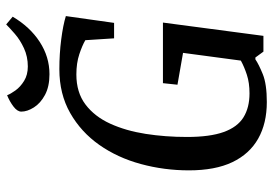

<svg xmlns="http://www.w3.org/2000/svg" viewBox="-151 -721 883 621"><g transform="rotate(-90 290.5 -410.5)"><path d="M271 11Q202 11 152.5 -17Q103 -45 76.5 -100.5Q50 -156 50 -241Q50 -321 70.5 -396.5Q91 -472 132.5 -531Q174 -590 235.5 -625Q297 -660 377 -660Q427 -660 473.5 -654Q520 -648 549 -639L527 -483H477L471 -576Q454 -586 425.5 -595.5Q397 -605 360 -605Q302 -605 263 -575.5Q224 -546 201 -495.5Q178 -445 168 -381Q158 -317 158 -247Q158 -173 174 -128.5Q190 -84 221.5 -64.5Q253 -45 299 -45Q333 -45 359 -53.5Q385 -62 405 -73L430 -260L327 -278L332 -325H528L485 0H434L415 -26H409Q393 -15 361 -2Q329 11 271 11ZM361 -692Q321 -692 294 -706.5Q267 -721 253.5 -742.5Q240 -764 240 -783Q240 -796 256.5 -808.5Q273 -821 293 -829Q297 -818 308.5 -802Q320 -786 339.5 -774Q359 -762 386 -762Q418 -762 445 -774.5Q472 -787 491.5 -804Q511 -821 522 -832L547 -811Q514 -755 465.5 -723.5Q417 -692 361 -692Z"/></g></svg>

Font: Faustina Light Medium
Style: Italic
Weight: 500
Italic angle: -8°
Version: Version 1.200